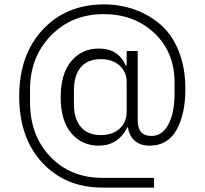

<svg xmlns="http://www.w3.org/2000/svg" viewBox="-20 -729 927 870"><path d="M678 77V121H444Q277 121 172 8.5Q67 -104 67 -293Q67 -480 173.5 -594.5Q280 -709 451 -709Q525 -709 590.5 -685.5Q656 -662 708 -617Q760 -572 790 -497Q820 -422 820 -326Q820 -212 780 -140.5Q740 -69 658 -69Q616 -69 590.5 -91.5Q565 -114 560 -152H557Q515 -69 428 -69Q351 -69 303 -125.5Q255 -182 255 -288Q255 -395 303 -452Q351 -509 428 -509Q516 -509 550 -432H554V-498H604V-183Q604 -113 666 -113Q715 -113 743 -165Q771 -217 771 -308V-354Q771 -493 679.5 -579Q588 -665 450 -665Q305 -665 210.5 -567.5Q116 -470 116 -323V-267Q116 -115 208 -19Q300 77 445 77ZM437 -117Q490 -117 522 -146Q554 -175 554 -224V-357Q554 -403 522 -432Q490 -461 437 -461Q377 -461 346 -424Q315 -387 315 -320V-256Q315 -191 346 -154Q377 -117 437 -117Z"/></svg>

Font: IBM Plex Sans Light
Style: Regular
Weight: 300
Designer: Mike Abbink, Paul van der Laan, Pieter van Rosmalen
Foundry: Bold Monday
Version: Version 3.0